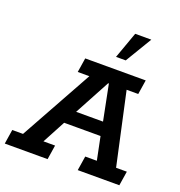

<svg xmlns="http://www.w3.org/2000/svg" viewBox="-173 -921 976 1041"><g transform="rotate(20 315.5 -400.5)"><path d="M-31 0 -18 -83H44L275 -500H208L221 -583H570L557 -500H490L581 -83H643L630 0H390L403 -83H470L437 -245L469 -216H213L250 -248L162 -83H229L216 0ZM257 -263 243 -294H455L435 -263L388 -499H384ZM375 -648 430 -801H523L431 -648Z"/></g></svg>

Font: Rokkitt SemiBold
Style: Italic
Weight: 600
Italic angle: -9°
Designer: Vernon Adams
Foundry: Vernon Adams
Version: Version 3.103